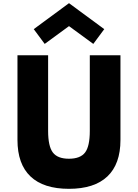

<svg xmlns="http://www.w3.org/2000/svg" viewBox="-20 -1173 868 1209"><path d="M414 16Q574 16 656.2 -62Q738.5 -140 738.5 -292V-825H545.5V-348.5Q545.5 -252 515.8 -212.8Q486 -173.5 414 -173.5Q342.5 -173.5 312.8 -212.8Q283 -252 283 -348.5V-825H90V-292Q90 -140 172 -62Q254 16 414 16ZM261.5 -896.5 414.5 -1008.5 567.5 -896.5 636.5 -989.5 414.5 -1153 192.5 -989.5Z"/></svg>

Font: Spartan ExtraBold
Style: Regular
Weight: 800
Designer: Matt Bailey, Mirko Velimirovic
Foundry: Matt Bailey
Version: Version 1.003; ttfautohint (v1.8.3)